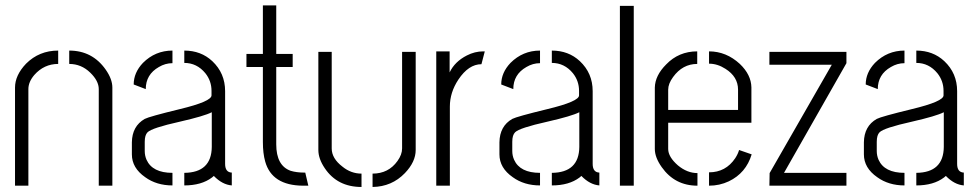

<svg xmlns="http://www.w3.org/2000/svg" viewBox="-20 -706 3722 730"><path d="M37.1 0V-373Q37.1 -419.9 79.1 -463.9Q128.9 -513.7 201.2 -513.7V-462.9Q147.5 -462.9 110.4 -420.9Q87.9 -394.5 87.9 -367.2V0ZM243.2 -462.9V-513.7Q331.1 -513.7 381.8 -441.4Q407.2 -405.3 407.2 -373V0H355.5V-367.2Q355.5 -398.4 323.2 -429.7Q289.1 -462.9 243.2 -462.9Z M481.4 -119.1Q481.4 -67.4 532.2 -32.2Q575.2 -1 635.7 -1V-48.8Q559.6 -48.8 537.1 -98.6Q530.3 -114.3 530.3 -131.8V-167Q530.3 -192.4 541 -203.1Q557.6 -219.7 663.1 -243.2Q756.8 -264.6 785.2 -279.3V-147.5Q784.2 -49.8 680.7 -48.8V-1Q746.1 -1 786.1 -31.2Q790 -34.2 793 -37.1Q825.2 -3.9 861.3 -1V-49.8Q835.9 -50.8 835.9 -83V-359.4Q835.9 -427.7 787.1 -473.6Q744.1 -513.7 680.7 -513.7V-466.8Q728.5 -466.8 760.7 -427.7Q784.2 -398.4 784.2 -360.4V-343.8Q785.2 -320.3 663.1 -291Q546.9 -262.7 530.3 -253.9Q482.4 -226.6 481.4 -165ZM488.3 -384.8 534.2 -367.2Q534.2 -422.9 584 -451.2Q608.4 -465.8 635.7 -465.8V-513.7Q570.3 -513.7 523.4 -466.8Q488.3 -429.7 488.3 -384.8Z M917 -451.2V-501H979.5V-685.5H1030.3V-501H1092.8V-451.2H1030.3V-157.2Q1030.3 -76.2 1085 -56.6Q1107.4 -49.8 1136.7 -49.8H1140.6L1152.3 0H1131.8Q1013.7 -1 988.3 -91.8Q979.5 -123 979.5 -166V-451.2Z M1190.4 -135.7V-508.8H1241.2V-141.6Q1241.2 -103.5 1282.2 -72.3Q1314.5 -45.9 1354.5 -45.9V4.9Q1262.7 4.9 1214.8 -66.4Q1190.4 -102.5 1190.4 -135.7ZM1396.5 4.9V-45.9Q1457 -45.9 1491.2 -93.8Q1508.8 -118.2 1508.8 -141.6V-508.8H1560.5V-135.7Q1560.5 -90.8 1519.5 -47.9Q1469.7 3.9 1396.5 4.9Z M1638.7 0V-510.7H1689.5V-430.7Q1709 -471.7 1754.9 -495.1Q1785.2 -510.7 1817.4 -510.7H1823.2L1810.5 -461.9Q1761.7 -461.9 1722.7 -403.3Q1690.4 -354.5 1690.4 -300.8V0Z M1878.9 -119.1Q1878.9 -67.4 1929.7 -32.2Q1972.7 -1 2033.2 -1V-48.8Q1957 -48.8 1934.6 -98.6Q1927.7 -114.3 1927.7 -131.8V-167Q1927.7 -192.4 1938.5 -203.1Q1955.1 -219.7 2060.5 -243.2Q2154.3 -264.6 2182.6 -279.3V-147.5Q2181.6 -49.8 2078.1 -48.8V-1Q2143.6 -1 2183.6 -31.2Q2187.5 -34.2 2190.4 -37.1Q2222.7 -3.9 2258.8 -1V-49.8Q2233.4 -50.8 2233.4 -83V-359.4Q2233.4 -427.7 2184.6 -473.6Q2141.6 -513.7 2078.1 -513.7V-466.8Q2126 -466.8 2158.2 -427.7Q2181.6 -398.4 2181.6 -360.4V-343.8Q2182.6 -320.3 2060.5 -291Q1944.3 -262.7 1927.7 -253.9Q1879.9 -226.6 1878.9 -165ZM1885.7 -384.8 1931.6 -367.2Q1931.6 -422.9 1981.4 -451.2Q2005.9 -465.8 2033.2 -465.8V-513.7Q1967.8 -513.7 1920.9 -466.8Q1885.7 -429.7 1885.7 -384.8Z M2336.9 0V-683.6H2389.6V0Z M2469.7 -139.6V-373Q2470.7 -418.9 2512.7 -460.9Q2560.5 -510.7 2630.9 -510.7V-462.9Q2575.2 -462.9 2539.1 -413.1Q2520.5 -387.7 2520.5 -365.2V-288.1H2786.1V-365.2Q2786.1 -414.1 2738.3 -444.3Q2708 -463.9 2675.8 -463.9V-510.7Q2741.2 -510.7 2793 -462.9Q2835.9 -421.9 2836.9 -374V-239.3H2520.5V-139.6Q2520.5 -109.4 2557.6 -77.1Q2592.8 -47.9 2631.8 -47.9V0Q2545.9 0 2496.1 -70.3Q2469.7 -107.4 2469.7 -139.6ZM2675.8 0V-50.8Q2739.3 -50.8 2775.4 -104.5Q2786.1 -121.1 2790 -135.7L2837.9 -119.1Q2816.4 -47.9 2751 -16.6Q2715.8 0 2675.8 0Z M2905.3 0 2906.2 -47.9 3142.6 -460H2905.3V-508.8H3198.2V-465.8L2960.9 -48.8H3198.2V0Z M3264.6 -119.1Q3264.6 -67.4 3315.4 -32.2Q3358.4 -1 3418.9 -1V-48.8Q3342.8 -48.8 3320.3 -98.6Q3313.5 -114.3 3313.5 -131.8V-167Q3313.5 -192.4 3324.2 -203.1Q3340.8 -219.7 3446.3 -243.2Q3540 -264.6 3568.4 -279.3V-147.5Q3567.4 -49.8 3463.9 -48.8V-1Q3529.3 -1 3569.3 -31.2Q3573.2 -34.2 3576.2 -37.1Q3608.4 -3.9 3644.5 -1V-49.8Q3619.1 -50.8 3619.1 -83V-359.4Q3619.1 -427.7 3570.3 -473.6Q3527.3 -513.7 3463.9 -513.7V-466.8Q3511.7 -466.8 3543.9 -427.7Q3567.4 -398.4 3567.4 -360.4V-343.8Q3568.4 -320.3 3446.3 -291Q3330.1 -262.7 3313.5 -253.9Q3265.6 -226.6 3264.6 -165ZM3271.5 -384.8 3317.4 -367.2Q3317.4 -422.9 3367.2 -451.2Q3391.6 -465.8 3418.9 -465.8V-513.7Q3353.5 -513.7 3306.6 -466.8Q3271.5 -429.7 3271.5 -384.8Z"/></svg>

Font: Post No Bills Colombo
Style: Regular
Weight: 400
Designer: Kosala Senevirathne, Siva Puranthara, Lasantha Premarathna, Tharique Azeez
Foundry: Mooniak
Version: Version 1.220 ; ttfautohint (v1.6)